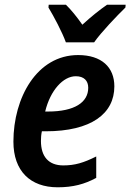

<svg xmlns="http://www.w3.org/2000/svg" viewBox="-20 -786 554 816"><path d="M260 -606H380C409 -648 478 -720 513 -754L514 -766H435C402 -743 367 -715 330 -681C307 -714 281 -746 260 -766H187L186 -754C209 -716 244 -650 260 -606ZM225 10C290 10 339 -3 389 -30V-121C335 -94 298 -83 249 -83C187 -83 154 -120 154 -187C154 -201 155 -214 158 -228H174C368 -228 466 -303 466 -419C466 -500 412 -552 312 -552C137 -552 37 -371 37 -184C37 -59 109 10 225 10ZM184 -312H172C194 -403 249 -462 302 -462C337 -462 355 -443 355 -413C355 -351 297 -312 184 -312Z"/></svg>

Font: Noto Sans SemiCondensed SemiBold
Style: Italic
Weight: 600
Width: 4
Italic angle: -12°
Designer: Monotype Design Team
Foundry: Monotype Imaging Inc.
Version: Version 2.013